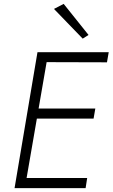

<svg xmlns="http://www.w3.org/2000/svg" viewBox="-20 -969 580 989"><path d="M83 0H421L429 -52H92ZM194 -649 531 -648 540 -700H202ZM144 -358H462L471 -410H153ZM173 -700 55 0H108L229 -700ZM258 -923 406 -770 436 -789 308 -949Z"/></svg>

Font: Jost Light
Style: Italic
Weight: 300
Italic angle: -5°
Version: Version 3.710